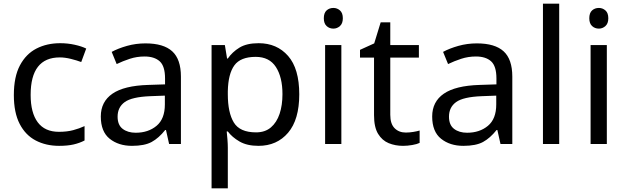

<svg xmlns="http://www.w3.org/2000/svg" viewBox="-20 -780 3392 1040"><path d="M300 10Q229 10 173.5 -19Q118 -48 86.5 -109Q55 -170 55 -265Q55 -364 88 -426Q121 -488 177.5 -517Q234 -546 306 -546Q347 -546 385 -537.5Q423 -529 447 -517L420 -444Q396 -453 364 -461Q332 -469 304 -469Q146 -469 146 -266Q146 -169 184.5 -117.5Q223 -66 299 -66Q343 -66 376.5 -75Q410 -84 438 -97V-19Q411 -5 378.5 2.5Q346 10 300 10Z M768 -545Q866 -545 913 -502Q960 -459 960 -365V0H896L879 -76H875Q840 -32 801.5 -11Q763 10 695 10Q622 10 574 -28.5Q526 -67 526 -149Q526 -229 589 -272.5Q652 -316 783 -320L874 -323V-355Q874 -422 845 -448Q816 -474 763 -474Q721 -474 683 -461.5Q645 -449 612 -433L585 -499Q620 -518 668 -531.5Q716 -545 768 -545ZM794 -259Q694 -255 655.5 -227Q617 -199 617 -148Q617 -103 644.5 -82Q672 -61 715 -61Q783 -61 828 -98.5Q873 -136 873 -214V-262Z M1381 -546Q1480 -546 1540.5 -477Q1601 -408 1601 -269Q1601 -132 1540.5 -61Q1480 10 1380 10Q1318 10 1277.5 -13.5Q1237 -37 1214 -68H1208Q1210 -51 1212 -25Q1214 1 1214 20V240H1126V-536H1198L1210 -463H1214Q1238 -498 1277 -522Q1316 -546 1381 -546ZM1365 -472Q1283 -472 1249.5 -426Q1216 -380 1214 -286V-269Q1214 -170 1246.5 -116.5Q1279 -63 1367 -63Q1416 -63 1447.5 -90Q1479 -117 1494.5 -163.5Q1510 -210 1510 -270Q1510 -362 1474.5 -417Q1439 -472 1365 -472Z M1786 -737Q1806 -737 1821.5 -723.5Q1837 -710 1837 -681Q1837 -653 1821.5 -639Q1806 -625 1786 -625Q1764 -625 1749 -639Q1734 -653 1734 -681Q1734 -710 1749 -723.5Q1764 -737 1786 -737ZM1829 -536V0H1741V-536Z M2178 -62Q2198 -62 2219 -65.5Q2240 -69 2253 -73V-6Q2239 1 2213 5.5Q2187 10 2163 10Q2121 10 2085.5 -4.5Q2050 -19 2028 -55Q2006 -91 2006 -156V-468H1930V-510L2007 -545L2042 -659H2094V-536H2249V-468H2094V-158Q2094 -109 2117.5 -85.5Q2141 -62 2178 -62Z M2563 -545Q2661 -545 2708 -502Q2755 -459 2755 -365V0H2691L2674 -76H2670Q2635 -32 2596.5 -11Q2558 10 2490 10Q2417 10 2369 -28.5Q2321 -67 2321 -149Q2321 -229 2384 -272.5Q2447 -316 2578 -320L2669 -323V-355Q2669 -422 2640 -448Q2611 -474 2558 -474Q2516 -474 2478 -461.5Q2440 -449 2407 -433L2380 -499Q2415 -518 2463 -531.5Q2511 -545 2563 -545ZM2589 -259Q2489 -255 2450.5 -227Q2412 -199 2412 -148Q2412 -103 2439.5 -82Q2467 -61 2510 -61Q2578 -61 2623 -98.5Q2668 -136 2668 -214V-262Z M3009 0H2921V-760H3009Z M3224 -737Q3244 -737 3259.5 -723.5Q3275 -710 3275 -681Q3275 -653 3259.5 -639Q3244 -625 3224 -625Q3202 -625 3187 -639Q3172 -653 3172 -681Q3172 -710 3187 -723.5Q3202 -737 3224 -737ZM3267 -536V0H3179V-536Z"/></svg>

Font: Noto Sans Old Turkic
Style: Regular
Weight: 400
Designer: Monotype Design Team
Foundry: Monotype Imaging Inc.
Version: Version 2.003; ttfautohint (v1.8.4.7-5d5b)